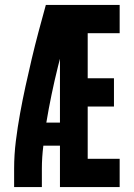

<svg xmlns="http://www.w3.org/2000/svg" viewBox="-20 -755 540 775"><path d="M37 0V-74Q37 -130 44 -186Q51 -242 61 -297Q71 -352 83 -407Q95 -462 108 -517Q121 -572 135.5 -626.5Q150 -681 165 -735H222V-722L273 -710Q242 -599 214 -486.5Q186 -374 167 -260H222V-167H155Q152 -143 150.5 -120Q149 -97 149 -74V0ZM222 0V-735H463V-621H334V-439H440V-325H334V-114H463V0Z"/></svg>

Font: Iosevka Curly Heavy
Style: Regular
Weight: 900
Monospace: yes
Designer: Belleve Invis
Foundry: Belleve Invis
Version: Version 22.1.2; ttfautohint (v1.8.4)